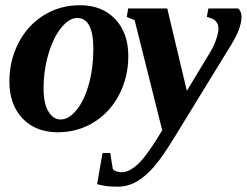

<svg xmlns="http://www.w3.org/2000/svg" viewBox="-20 -491 935 727"><path d="M333.5 -305.2Q333.5 -422.9 272.5 -422.9Q241.7 -422.9 211.7 -385.7Q181.6 -348.6 163.3 -286.1Q145 -223.6 145 -155.8Q145 -99.6 163.1 -69.1Q181.2 -38.6 209.5 -38.6Q240.7 -38.6 270 -74.7Q299.3 -110.8 316.4 -172.4Q333.5 -233.9 333.5 -305.2ZM198.2 9.8Q115.2 9.8 65.4 -42.5Q15.6 -94.7 15.6 -182.6Q15.6 -261.7 49.8 -328.1Q84 -394.5 145.3 -432.9Q206.5 -471.2 283.2 -471.2Q366.2 -471.2 416 -418.9Q465.8 -366.7 465.8 -278.8Q465.8 -199.7 431.6 -133.3Q397.5 -66.9 336.2 -28.6Q274.9 9.8 198.2 9.8ZM894.5 -428.2Q894.5 -384.3 855 -320.8L640.6 28.8Q593.8 105.5 561.8 141.8Q529.8 178.2 496.6 197Q463.4 215.8 426.3 215.8Q401.4 215.8 386.5 214.1Q371.6 212.4 347.7 206.5L368.2 88.4H397.5L407.2 149.9Q419.4 161.1 441.4 161.1Q470.7 161.1 505.4 127.4Q540 93.8 594.2 2.4L489.7 -415L460 -426.8L465.3 -459H613.3L687.5 -147L775.9 -293.5Q789.1 -314.9 798.1 -340.6Q807.1 -366.2 807.1 -381.3Q807.1 -394 803 -402.1Q798.8 -410.2 792 -415.5Q785.2 -420.9 763.2 -427.2L769 -459H881.8Q894.5 -447.8 894.5 -428.2Z"/></svg>

Font: Liberation Serif
Style: Bold Italic
Weight: 700
Italic angle: -16.333°
Designer: Steve Matteson
Foundry: Ascender Corporation
Version: Version 2.1.5